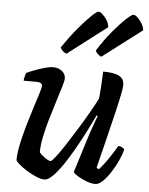

<svg xmlns="http://www.w3.org/2000/svg" viewBox="-54 -807 663 852"><g transform="rotate(5 277.5 -381.5)"><path d="M176 0Q161 0 139.5 -9Q118 -18 97 -31Q76 -44 61.5 -56.5Q47 -69 45 -75Q45 -105 53.5 -145.5Q62 -186 74.5 -229.5Q87 -273 99.5 -312Q112 -351 120.5 -378Q129 -405 129 -412Q129 -429 102 -429H46Q46 -438 49 -448Q52 -458 54 -464Q68 -471 90.5 -479.5Q113 -488 135 -494Q157 -500 171 -500Q194 -500 210.5 -487.5Q227 -475 227 -454Q227 -444 218.5 -416Q210 -388 198 -350Q186 -312 173.5 -269.5Q161 -227 153 -188Q145 -149 145 -119Q154 -107 171 -95.5Q188 -84 196 -84Q201 -84 218.5 -106.5Q236 -129 259 -164.5Q282 -200 307 -240.5Q332 -281 353 -318Q374 -355 386 -379Q389 -404 391 -439Q393 -474 394 -500Q444 -500 466 -487.5Q488 -475 488 -449Q488 -426 464.5 -327Q441 -228 402 -73L412 -66Q422 -76 436.5 -95.5Q451 -115 465.5 -137.5Q480 -160 490 -177Q499 -177 507 -172.5Q515 -168 517 -163Q512 -142 499.5 -114.5Q487 -87 470 -60.5Q453 -34 435.5 -17Q418 0 402 0Q384 0 362 -8.5Q340 -17 323 -27.5Q306 -38 303 -45L357 -218Q366 -245 374.5 -268.5Q383 -292 387 -301L382 -304Q366 -270 345 -229Q324 -188 301 -147.5Q278 -107 255 -73.5Q232 -40 211.5 -20Q191 0 176 0ZM380 -565Q372 -567 363.5 -575.5Q355 -584 353 -590Q386 -642 418.5 -680.5Q451 -719 475 -741Q499 -763 506 -763Q514 -763 524.5 -753Q535 -743 544 -728.5Q553 -714 555 -698ZM225 -565Q216 -567 207.5 -575.5Q199 -584 197 -590Q232 -642 264.5 -680.5Q297 -719 320 -741Q343 -763 351 -763Q358 -763 369 -753Q380 -743 389 -728.5Q398 -714 399 -698Z"/></g></svg>

Font: Texturina 72pt 72pt SemiBold
Style: Italic
Weight: 600
Italic angle: -11°
Designer: Guillermo Torres Carreño
Foundry: Omnibus-Type
Version: Version 1.002; ttfautohint (v1.8.3)